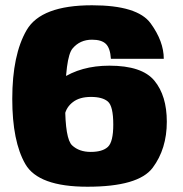

<svg xmlns="http://www.w3.org/2000/svg" viewBox="-20 -701 692 728"><path d="M311.5 7Q505 7 558.8 -64.8Q612.5 -136.5 612.5 -239.5Q612.5 -338 565.5 -395Q518.5 -452 395 -452Q286.5 -452 211.2 -401Q136 -350 131.5 -308L225.5 -265.5Q231.5 -295 256.8 -314.2Q282 -333.5 325 -333.5Q368.5 -333.5 389 -316Q409.5 -298.5 409.5 -228.5Q409.5 -163 389 -144Q368.5 -125 324 -125Q280 -125 253.5 -149.8Q227 -174.5 227 -305Q227 -483.5 255 -517Q283 -550.5 329 -550.5Q365.5 -550.5 381.8 -534.2Q398 -518 400.5 -478H601Q601 -544 551.2 -612.5Q501.5 -681 329 -681Q136 -681 81.2 -587.2Q26.5 -493.5 26.5 -326Q26.5 -165 76 -79Q125.5 7 311.5 7Z"/></svg>

Font: Anybody UltraCondensed Thin ExtraBold
Style: Regular
Weight: 800
Version: Version 1.111